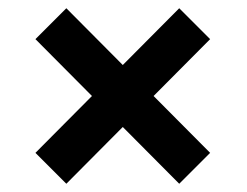

<svg xmlns="http://www.w3.org/2000/svg" viewBox="-20 -574 600 466"><path d="M66 -203 415 -554 490 -479 141 -128ZM66 -479 141 -554 490 -203 415 -128Z"/></svg>

Font: Roboto Serif 20pt
Style: Bold
Weight: 700
Version: Version 1.008